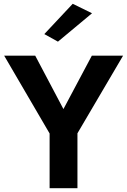

<svg xmlns="http://www.w3.org/2000/svg" viewBox="-20 -994 670 1014"><path d="M286 -774 214 -814 364 -974 466 -924ZM630 -700 389 -290V0H242V-289L2 -700H166L315 -418L465 -700Z"/></svg>

Font: Venryn Sans SemiBold
Style: Regular
Weight: 600
Designer: Owen Earl, indestructible type* (font) & Cristiano Sobral (main changes)
Version: Version 3.60;October 28, 2020;FontCreator 13.0.0.2681 64-bit